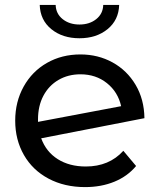

<svg xmlns="http://www.w3.org/2000/svg" viewBox="-20 -757 652 783"><path d="M483 -142 535 -80Q500 -38 446.5 -16Q393 6 327 6Q243 6 178 -28.5Q113 -63 77.5 -125Q42 -187 42 -265Q42 -342 76.5 -404Q111 -466 171.5 -500.5Q232 -535 308 -535Q380 -535 439 -502.5Q498 -470 533 -411Q568 -352 569 -275L148 -193Q168 -138 215.5 -108Q263 -78 330 -78Q425 -78 483 -142ZM135 -270V-260L474 -324Q461 -382 416 -418Q371 -454 308 -454Q258 -454 218.5 -431Q179 -408 157 -366.5Q135 -325 135 -270ZM142 -737H207Q208 -701 235.5 -679Q263 -657 304 -657Q345 -657 372.5 -679Q400 -701 401 -737H466Q464 -675 418.5 -638Q373 -601 304 -601Q235 -601 189.5 -638Q144 -675 142 -737Z"/></svg>

Font: Montserrat Alternates Medium
Style: Regular
Weight: 500
Designer: Julieta Ulanovsky
Foundry: Julieta Ulanovsky
Version: Version 7.200